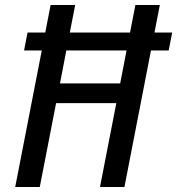

<svg xmlns="http://www.w3.org/2000/svg" viewBox="-20 -750 710 770"><path d="M76.5 -547.5H147.5L41 0H139.5L205 -336.5H446.5L381 0H479L585.5 -547.5H656.5L670.5 -619.5H599.5L621 -730H523L501.5 -619.5H260L281.5 -730H183L161.5 -619.5H90.5ZM220.5 -415.5 246 -547.5H487.5L462 -415.5Z"/></svg>

Font: Monaspace Krypton
Style: Italic
Weight: 400
Italic angle: -11°
Designer: Riley Cran & the Lettermatic Team
Foundry: Lettermatic
Version: Version 1.101 (Monaspace Krypton)